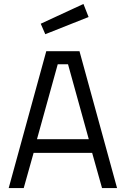

<svg xmlns="http://www.w3.org/2000/svg" viewBox="-20 -951 636 971"><path d="M24 0ZM446 -178H150L100 0H24L214 -692H382L572 0H496ZM167 -247H429L324 -626H272ZM186 -831 402 -931 428 -865 209 -778Z"/></svg>

Font: Cairo
Style: Regular
Weight: 400
Designer: Mohamed Gaber, the designers of Titillium
Foundry: Kief Type Foundry
Version: Version 2.009; ttfautohint (v1.5.33-1714) -l 8 -r 50 -G 200 